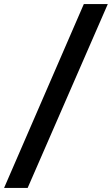

<svg xmlns="http://www.w3.org/2000/svg" viewBox="-88 -830 546 937"><path d="M438 -810 47 87H-68L321 -810Z"/></svg>

Font: Bitter ExtraBold
Style: Italic
Weight: 800
Italic angle: -9°
Designer: Sol Matas, and Bitter project Authors
Foundry: Sol Matas
Version: Version 2.001